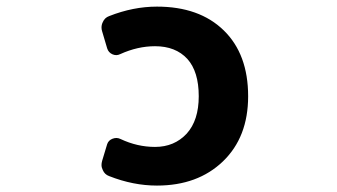

<svg xmlns="http://www.w3.org/2000/svg" viewBox="-20 -580 1040 592"><path d="M463.9 -7.8Q390.6 -7.8 316.4 -37.1Q302.7 -42 296.9 -55.7Q293 -63.5 293 -71.3Q293 -77.1 294.9 -84L310.5 -135.7Q314.5 -147.5 327.1 -152.3Q339.8 -157.2 351.6 -151.4Q403.3 -127 458 -127Q517.6 -127 555.7 -168Q592.8 -209 592.8 -283.2Q592.8 -359.4 557.6 -398.4Q521.5 -437.5 458 -437.5Q404.3 -437.5 350.6 -413.1Q338.9 -407.2 326.7 -412.6Q314.5 -418 310.5 -430.7L294.9 -483.4Q293 -489.3 293 -495.1Q293 -503.9 296.9 -511.7Q302.7 -525.4 316.4 -530.3Q390.6 -559.6 463.9 -559.6Q594.7 -559.6 669.9 -486.3Q745.1 -413.1 745.1 -283.2Q745.1 -157.2 667.5 -82.5Q589.8 -7.8 463.9 -7.8Z"/></svg>

Font: Rounded-L Mgen+ 1mn bold
Style: Bold
Weight: 700
Designer: [Source Han Sans]
Ryoko NISHIZUKA  (kana & ideographs); Paul D. Hunt (Latin, Greek & Cyrillic); Wenlong ZHANG  (bopomofo
Version: Version 1.059.20150602